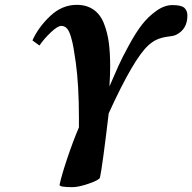

<svg xmlns="http://www.w3.org/2000/svg" viewBox="-20 -526 794 793"><path d="M143 -338 114 -359Q138 -413 187 -459.5Q236 -506 297 -506Q338 -506 366.5 -486Q395 -466 409.5 -428.5Q424 -391 429.5 -349.5Q435 -308 435 -253Q435 -217 432 -169Q454 -220 469.5 -254.5Q485 -289 513.5 -341Q542 -393 567 -425Q592 -457 625.5 -481Q659 -505 692 -505Q729 -505 741.5 -493.5Q754 -482 754 -462Q754 -405 707 -382Q696 -377 676 -375Q656 -373 635 -365.5Q614 -358 593 -339Q532 -284 429 -58Q403 161 393 207Q391 217 348 232Q305 247 279 247Q226 247 226 238Q233 202 257.5 129Q282 56 306 0V-38Q306 -174 293 -268Q287 -308 283.5 -329Q280 -350 273 -374Q266 -398 256.5 -408.5Q247 -419 233 -419Q218 -419 189.5 -392Q161 -365 143 -338Z"/></svg>

Font: Lingua Franca
Style: Bold Italic
Weight: 700
Italic angle: -13°
Version: Version 1.19